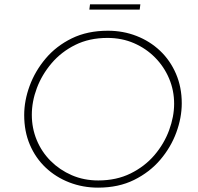

<svg xmlns="http://www.w3.org/2000/svg" viewBox="-20 -854 907 881"><path d="M430 7Q360 7 298 -17Q236 -41 189.5 -85Q143 -129 117 -190Q91 -251 91 -326Q91 -392 116 -460Q141 -528 189.5 -585.5Q238 -643 309.5 -678Q381 -713 475 -713Q545 -713 606.5 -689Q668 -665 714.5 -621Q761 -577 787.5 -515.5Q814 -454 814 -380Q814 -314 789 -246Q764 -178 715.5 -121Q667 -64 595.5 -28.5Q524 7 430 7ZM431 -26Q514 -26 579 -58Q644 -90 688.5 -142Q733 -194 756 -256.5Q779 -319 779 -378Q779 -439 756 -493.5Q733 -548 691.5 -590Q650 -632 594.5 -656Q539 -680 473 -680Q390 -680 325.5 -648Q261 -616 216.5 -563.5Q172 -511 149 -449.5Q126 -388 126 -327Q126 -266 148.5 -211.5Q171 -157 212.5 -115.5Q254 -74 309.5 -50Q365 -26 431 -26ZM393 -834H624L621 -810H390Z"/></svg>

Font: Josefin Sans Thin ExtraLight
Style: Italic
Weight: 250
Italic angle: -7°
Version: Version 2.000